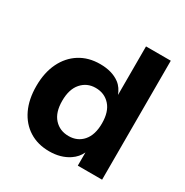

<svg xmlns="http://www.w3.org/2000/svg" viewBox="-163 -835 941 974"><g transform="rotate(30 307.5 -347.5)"><path d="M415.5 -700.9V-416.6C406.8 -439.2 394.5 -459.3 374.3 -474.4C345 -496.4 306.7 -507.3 259.6 -507.3C214.4 -507.3 174.9 -496.7 141 -475.4C107.2 -454.1 80.9 -424.1 62.1 -385.4C43.4 -346.7 34 -301.2 34 -248.9C34 -197.3 43 -152.4 61.1 -114.3C79.2 -76.3 104.8 -46.7 138.1 -25.8C171.3 -4.8 210.5 5.7 255.7 5.7C300.2 5.7 338.4 -4.9 370.4 -26.2C392.7 -41.2 408.4 -59.7 418.3 -81.5V-4H560.6V-700.9ZM385.5 -146.8C364.2 -122.6 336.5 -110.5 302.3 -110.5C267.4 -110.5 239.2 -122.4 217.6 -146.3C195.9 -170.1 185.2 -204.7 185.2 -249.8C185.2 -295 196 -329.9 217.6 -354.4C239.2 -378.9 266.7 -391.2 300.3 -391.2C335.2 -391.2 363.3 -379.1 385 -354.9C406.7 -330.7 417.4 -296 417.4 -250.8C417.4 -205.7 406.7 -171 385.4 -146.8Z"/></g></svg>

Font: Diatome
Style: Bold
Weight: 700
Designer: 15.100.17
Foundry: 15.100.17
Version: Version 1.004;Fontself Maker 3.5.8